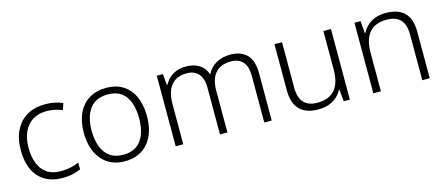

<svg xmlns="http://www.w3.org/2000/svg" viewBox="-42 -965 3236 1398"><g transform="rotate(-15 1576.0 -266.0)"><path d="M301 10Q224 10 169 -22.5Q114 -55 85.5 -116Q57 -177 57 -263Q57 -353 89.5 -415.5Q122 -478 179 -510Q236 -542 313 -542Q351 -542 385 -535Q419 -528 445 -516L429 -467Q402 -478 371 -484.5Q340 -491 312 -491Q249 -491 205.5 -463.5Q162 -436 139 -385Q116 -334 116 -264Q116 -198 136 -147.5Q156 -97 196.5 -69Q237 -41 301 -41Q341 -41 375.5 -49Q410 -57 438 -69V-18Q412 -6 378.5 2Q345 10 301 10Z M1009 -267Q1009 -204 993.5 -153.5Q978 -103 947.5 -66.5Q917 -30 872.5 -10Q828 10 770 10Q715 10 671 -9.5Q627 -29 596.5 -65.5Q566 -102 549.5 -153Q533 -204 533 -267Q533 -353 562 -414.5Q591 -476 645 -509Q699 -542 774 -542Q851 -542 903 -507.5Q955 -473 982 -411.5Q1009 -350 1009 -267ZM592 -267Q592 -199 611.5 -147.5Q631 -96 670.5 -67.5Q710 -39 771 -39Q833 -39 872.5 -67.5Q912 -96 931 -147.5Q950 -199 950 -267Q950 -333 932 -384Q914 -435 875 -464Q836 -493 773 -493Q683 -493 637.5 -433Q592 -373 592 -267Z M1710 -542Q1789 -542 1833.5 -497.5Q1878 -453 1878 -355V0H1822V-353Q1822 -424 1790 -458.5Q1758 -493 1702 -493Q1626 -493 1585 -448.5Q1544 -404 1544 -311V0H1488V-353Q1488 -401 1473 -432Q1458 -463 1431.5 -478Q1405 -493 1368 -493Q1318 -493 1283 -472Q1248 -451 1229.5 -409Q1211 -367 1211 -302V0H1154V-532H1200L1208 -448H1212Q1226 -474 1248 -495.5Q1270 -517 1302 -529.5Q1334 -542 1376 -542Q1434 -542 1474.5 -517Q1515 -492 1531 -443H1534Q1557 -490 1602.5 -516Q1648 -542 1710 -542Z M2467 -532V0H2421L2412 -91H2409Q2395 -62 2369.5 -39Q2344 -16 2309 -3Q2274 10 2228 10Q2167 10 2125 -11.5Q2083 -33 2062 -76Q2041 -119 2041 -184V-532H2098V-189Q2098 -113 2132.5 -76Q2167 -39 2235 -39Q2294 -39 2332.5 -62Q2371 -85 2390.5 -130Q2410 -175 2410 -242V-532Z M2882 -542Q2973 -542 3021 -495.5Q3069 -449 3069 -348V0H3013V-344Q3013 -421 2978 -457Q2943 -493 2876 -493Q2788 -493 2744.5 -442Q2701 -391 2701 -290V0H2644V-532H2690L2698 -440H2702Q2717 -470 2742 -493Q2767 -516 2802 -529Q2837 -542 2882 -542Z"/></g></svg>

Font: Noto Sans Devanagari Light
Style: Regular
Weight: 300
Version: Version 2.003